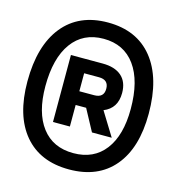

<svg xmlns="http://www.w3.org/2000/svg" viewBox="-102 -775 791 857"><g transform="rotate(15 293.0 -346.5)"><path d="M293 -7.3Q159.2 -7.3 85.9 -94.2Q12.7 -181.2 12.7 -339.4Q12.7 -504.4 85.9 -595.2Q159.2 -686 293 -686Q426.8 -686 500 -595.2Q573.2 -504.4 573.2 -339.4Q573.2 -181.2 500 -94.2Q426.8 -7.3 293 -7.3ZM293 -82.5Q387.2 -82.5 438.7 -149.9Q490.2 -217.3 490.2 -339.4Q490.2 -468.8 438.7 -539.8Q387.2 -610.8 293 -610.8Q198.7 -610.8 147.2 -539.8Q95.7 -468.8 95.7 -339.4Q95.7 -217.3 147.2 -149.9Q198.7 -82.5 293 -82.5ZM169.9 -193.4V-502.9H316.4Q373 -502.9 403.8 -476.1Q434.6 -449.2 434.6 -397.9Q434.6 -327.1 374 -302.7L441.4 -193.4H350.1L296.4 -293H248V-193.4ZM248 -356.4H316.4Q361.3 -356.4 361.3 -397.9Q361.3 -439.5 316.4 -439.5H248Z"/></g></svg>

Font: CaskaydiaCove NFP
Style: Regular
Weight: 400
Designer: Aaron Bell
Foundry: Saja Typeworks
Version: Version 2111.001; VTT 6.35;Nerd Fonts 3.1.1